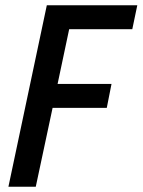

<svg xmlns="http://www.w3.org/2000/svg" viewBox="-20 -710 542 730"><path d="M158 -690H502L483 -599H243L199 -391H404L386 -300H180L116 0H12Z"/></svg>

Font: Decalotype Medium Italic
Style: Regular
Weight: 500
Italic angle: -12°
Designer: Alfredo Marco Pradil
Foundry: Alfredo Marco Pradil
Version: Version 1.0